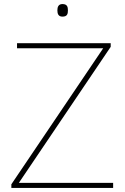

<svg xmlns="http://www.w3.org/2000/svg" viewBox="-20 -927 618 947"><path d="M288 -907C268 -907 263 -892 263 -876C263 -859 268 -845 288 -845C312 -845 315 -859 315 -876C315 -892 312 -907 288 -907ZM538 0V-25H73L526 -696V-714H64V-689H489L36 -18V0Z"/></svg>

Font: Noto Sans Sinhala Thin
Style: Regular
Weight: 100
Designer: Jelle Bosma - Monotype Design Team
Foundry: Monotype Imaging Inc.
Version: Version 2.006